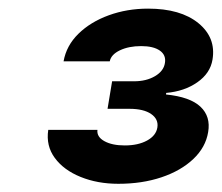

<svg xmlns="http://www.w3.org/2000/svg" viewBox="-20 -865 524 454"><path d="M259.8 -430.4Q210.6 -430.4 170.7 -446.6Q130.8 -462.7 109.6 -491.5Q88.4 -520.3 94.1 -557.9H210.4Q208.4 -541.5 226.7 -531.3Q245 -521.1 275.1 -521.1Q306.6 -521.1 327.8 -532.7Q349 -544.3 352.1 -563.5Q355.2 -583.2 337.3 -595.5Q319.5 -607.7 286.1 -607.7H234.3L245.1 -672.8H297Q325.9 -672.8 346.5 -684.9Q367.1 -697 370 -716.2Q373.1 -734.8 357.9 -745.4Q342.7 -756 313.7 -756Q284.5 -756 263.5 -746Q242.6 -736 239.5 -719.9H130.3Q136.9 -757.2 165.5 -785.2Q194.1 -813.2 237.3 -828.9Q280.6 -844.6 330.1 -844.6Q407 -844.6 449.1 -810.3Q491.1 -776 482.5 -724.1Q477.2 -691.7 446.6 -670.4Q416.1 -649.1 373 -645.3L372.5 -641.6Q429.6 -635.8 454.1 -612.6Q478.5 -589.5 472.2 -552.7Q466.3 -516.6 437.1 -489Q407.9 -461.3 361.9 -445.8Q316 -430.4 259.8 -430.4Z"/></svg>

Font: Inter Variable
Style: Italic
Weight: 400
Italic angle: -9.39999°
Designer: Rasmus Andersson
Foundry: rsms
Version: Version 4.001;git-9221beed3